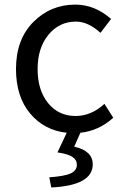

<svg xmlns="http://www.w3.org/2000/svg" viewBox="-20 -577 549 850"><path d="M335.9 10.7 308.6 72.3Q390.6 90.8 390.6 150.4Q390.6 244.1 207 252.9L198.2 208Q266.6 203.1 293.5 190.4Q320.3 177.7 320.3 152.3Q320.3 130.9 300.8 117.7Q281.2 104.5 234.4 97.7L275.4 10.7Q175.8 0 113.3 -74.7Q50.8 -149.4 50.8 -271.5Q50.8 -402.3 127.4 -479.5Q204.1 -556.6 313.5 -556.6Q399.4 -556.6 471.7 -493.2L424.8 -431.6Q370.1 -481.4 316.4 -481.4Q242.2 -481.4 194.3 -422.9Q146.5 -364.3 146.5 -271.5Q146.5 -177.7 192.9 -120.6Q239.3 -63.5 314.5 -63.5Q383.8 -63.5 442.4 -117.2L481.4 -55.7Q418 2 335.9 10.7Z"/></svg>

Font: Nasu
Style: Regular
Weight: 400
Designer: Ryoko NISHIZUKA (kana &amp; ideographs); Paul D. Hunt (Latin, Greek &amp; Cyrillic); Wenlong ZHANG (bopomofo); Sandoll C
Version: Version 2014.1215